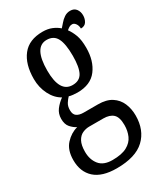

<svg xmlns="http://www.w3.org/2000/svg" viewBox="-200 -649 830 968"><g transform="rotate(-30 215.0 -165.0)"><path d="M184 238Q99 238 56.5 199.5Q14 161 14 93Q14 34 44.5 1Q75 -32 114 -42Q96 -51 80.5 -68.5Q65 -86 65 -118Q65 -148 82 -170.5Q99 -193 123 -210Q88 -229 67 -270.5Q46 -312 46 -361Q46 -447 85 -496.5Q124 -546 203 -546Q233 -546 256 -536.5Q279 -527 296 -512Q304 -520 315 -533.5Q326 -547 341.5 -557.5Q357 -568 376 -568Q399 -568 410.5 -552.5Q422 -537 422 -516Q422 -495 412 -479Q402 -463 379 -463Q379 -480 370.5 -492Q362 -504 351 -504Q341 -504 333.5 -499.5Q326 -495 318 -488Q333 -468 343.5 -440Q354 -412 354 -366Q354 -290 317 -241Q280 -192 203 -192Q193 -192 178 -193.5Q163 -195 155 -198Q145 -188 135 -172.5Q125 -157 125 -134Q125 -109 139.5 -99Q154 -89 179 -89H262Q311 -89 341 -69.5Q371 -50 385 -17.5Q399 15 399 54Q399 139 346.5 188.5Q294 238 184 238ZM201 -237Q242 -237 258.5 -268Q275 -299 275 -365Q275 -434 258 -467Q241 -500 200 -500Q126 -500 126 -364Q126 -237 201 -237ZM186 191Q240 191 270.5 174.5Q301 158 313.5 130Q326 102 326 68Q326 22 306.5 4Q287 -14 250 -14H168Q148 -14 129 -5.5Q110 3 98 25Q86 47 86 86Q86 131 110 161Q134 191 186 191Z"/></g></svg>

Font: Noto Serif Thai ExtraCondensed
Style: Regular
Weight: 400
Width: 2
Designer: Monotype Design Team
Foundry: Monotype Imaging Inc.
Version: Version 2.002; ttfautohint (v1.8.4.7-5d5b)